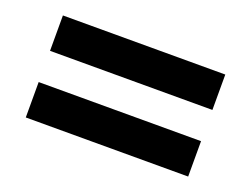

<svg xmlns="http://www.w3.org/2000/svg" viewBox="-59 -490 680 520"><g transform="rotate(20 281.0 -230.0)"><path d="M47 -83V-185H515V-83ZM47 -275V-377H515V-275Z"/></g></svg>

Font: Ysabeau Infant ExtraBold
Style: Regular
Weight: 800
Designer: Christian Thalmann (Catharsis Fonts)
Version: Version 2.001;gftools[0.9.30]; featfreeze: ss01,ss02,lnum